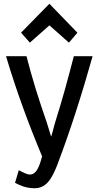

<svg xmlns="http://www.w3.org/2000/svg" viewBox="-20 -831 524 1022"><path d="M243 -696 139 -604 92 -657 243 -811 392 -657 347 -604ZM473 -532C415 -326 353 -132 284 49C254 125 225 171 163 171C115 171 81 153 60 142L80 75C106 88 123 98 140 98C178 98 194 39 204 1C134 -166 67 -347 12 -532H121C149 -421 186 -302 228 -182C239 -149 247 -119 252 -104C256 -109 265 -152 274 -181C311 -298 341 -408 373 -532Z"/></svg>

Font: Repo Medium
Style: Regular
Weight: 500
Designer: Stefan Peev
Foundry: Context Ltd
Version: Version 1.502